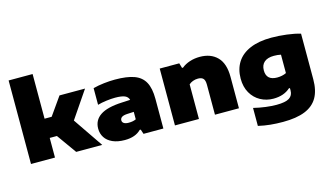

<svg xmlns="http://www.w3.org/2000/svg" viewBox="-110 -1186 3088 1794"><g transform="rotate(-15 1434.0 -289.0)"><path d="M495 0 359.5 -190H290V0H58V-808H290V-376H358.5L481 -550H728L550 -288.5L747 0Z M1338.5 -287V0H1146.5L1131.5 -45H1121.5Q1067 11 964.5 11Q894.5 11 846.2 -10.8Q798 -32.5 773.8 -70.2Q749.5 -108 749.5 -156Q749.5 -238 817 -283.2Q884.5 -328.5 1026.5 -335L1108 -339Q1100 -369 1069.8 -382Q1039.5 -395 976.5 -395Q939.5 -395 892.5 -389Q845.5 -383 806.5 -372V-533Q855 -546 912 -552.5Q969 -559 1018.5 -559Q1135 -559 1204.5 -533.5Q1274 -508 1306.2 -448.8Q1338.5 -389.5 1338.5 -287ZM1111.5 -150V-222L1049.5 -219Q1011.5 -217 995 -205.8Q978.5 -194.5 978.5 -175Q978.5 -157 994.2 -146.5Q1010 -136 1040.5 -136Q1083.5 -136 1111.5 -150Z M1450.5 -550H1639.5L1653.5 -502H1663.5Q1696 -529 1741.8 -544Q1787.5 -559 1839.5 -559Q1945.5 -559 2007.5 -496.2Q2069.5 -433.5 2069.5 -304V0H1837.5V-291Q1837.5 -333 1821.2 -350Q1805 -367 1770.5 -367Q1744.5 -367 1721.2 -358.2Q1698 -349.5 1682.5 -335V0H1450.5Z M2197.5 205V31Q2256.5 45.5 2314.5 52.8Q2372.5 60 2417.5 60Q2505 60 2541.8 36.2Q2578.5 12.5 2578.5 -36V-59H2568.5Q2506.5 -3 2405.5 -3Q2337.5 -3 2280.8 -34Q2224 -65 2190.2 -123.8Q2156.5 -182.5 2156.5 -263Q2156.5 -354.5 2199 -421Q2241.5 -487.5 2325.5 -523.2Q2409.5 -559 2531.5 -559Q2602.5 -559 2678.8 -549.5Q2755 -540 2810.5 -523V-82Q2810.5 26 2770.8 94.8Q2731 163.5 2648.2 196.8Q2565.5 230 2435.5 230Q2371.5 230 2313.8 224.2Q2256 218.5 2197.5 205ZM2578.5 -204V-382Q2547 -389 2511.5 -389Q2450 -389 2417.8 -361.2Q2385.5 -333.5 2385.5 -281Q2385.5 -185 2490.5 -185Q2514 -185 2536.8 -189.8Q2559.5 -194.5 2578.5 -204Z"/></g></svg>

Font: Encode Sans Expanded Black
Style: Regular
Weight: 900
Width: 7
Designer: Multiple Designers
Foundry: Impallari Type
Version: Version 2.000